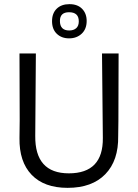

<svg xmlns="http://www.w3.org/2000/svg" viewBox="-20 -899 666 926"><path d="M398 -798Q398 -759 374 -736.5Q350 -714 313 -714Q277 -714 254 -736Q231 -758 231 -797Q231 -835 253.5 -857Q276 -879 315 -879Q354 -879 376 -856.5Q398 -834 398 -798ZM313 -840Q269 -840 269 -798Q269 -752 314 -752Q335 -752 347.5 -763Q360 -774 360 -796Q360 -840 313 -840ZM552 -641 551 -315 550 -243Q552 -125 488 -59Q424 7 306 7Q193 7 132.5 -56Q72 -119 74 -234L75 -321L74 -641H153L150 -244Q148 -63 312 -63Q478 -63 476 -234L472 -641Z"/></svg>

Font: Alegreya Sans SC
Style: Regular
Weight: 400
Designer: Juan Pablo del Peral
Foundry: Huerta Tipografica
Version: Version 2.007